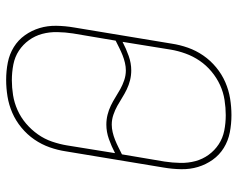

<svg xmlns="http://www.w3.org/2000/svg" viewBox="-96 -688 791 640"><g transform="rotate(90 300.0 -367.5)"><path d="M246 8Q216 8 188 2.5Q160 -3 136.5 -17.5Q113 -32 97 -54.5Q81 -77 73 -103.5Q65 -130 65.5 -159.5Q66 -189 71 -218L125 -544Q129 -571 138.5 -598Q148 -625 164.5 -649Q181 -673 204 -692Q227 -711 253.5 -722.5Q280 -734 308 -738.5Q336 -743 363 -743Q393 -743 421 -737.5Q449 -732 472.5 -717.5Q496 -703 512 -680.5Q528 -658 536 -631.5Q544 -605 543.5 -575.5Q543 -546 538 -517L484 -191Q480 -164 470.5 -137Q461 -110 444.5 -86Q428 -62 405 -43Q382 -24 355.5 -12.5Q329 -1 301 3.5Q273 8 246 8ZM395 -344Q407 -344 420 -347Q433 -350 445.5 -355Q458 -360 470 -366Q482 -372 494 -378L518 -520Q522 -546 522.5 -572.5Q523 -599 516.5 -623Q510 -647 495.5 -667Q481 -687 460.5 -700.5Q440 -714 415 -719Q390 -724 363 -724Q339 -724 313 -720Q287 -716 263 -705Q239 -694 218 -676.5Q197 -659 182 -637Q167 -615 158 -590Q149 -565 145 -541L119 -380Q142 -392 166 -400.5Q190 -409 214 -409Q231 -409 247 -405Q263 -401 277.5 -394Q292 -387 305.5 -378.5Q319 -370 332.5 -362.5Q346 -355 362 -349.5Q378 -344 395 -344ZM247 -11Q271 -11 296.5 -15Q322 -19 346.5 -30Q371 -41 391.5 -58.5Q412 -76 427.5 -98Q443 -120 451.5 -145Q460 -170 464 -194L490 -355Q467 -343 443 -334.5Q419 -326 395 -326Q378 -326 362 -330Q346 -334 331.5 -341Q317 -348 303.5 -356.5Q290 -365 276.5 -372.5Q263 -380 247 -385.5Q231 -391 214 -391Q202 -391 189 -388Q176 -385 163.5 -380Q151 -375 139 -369Q127 -363 115 -357L91 -215Q87 -189 86.5 -162.5Q86 -136 92.5 -112Q99 -88 113.5 -68Q128 -48 148.5 -34.5Q169 -21 194.5 -16Q220 -11 247 -11Z"/></g></svg>

Font: Iosevka Thin Extended
Style: Italic
Weight: 100
Width: 7
Italic angle: -9°
Monospace: yes
Designer: Belleve Invis
Foundry: Belleve Invis
Version: Version 32.5.0; ttfautohint (v1.8.4)